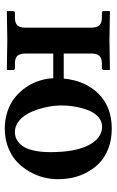

<svg xmlns="http://www.w3.org/2000/svg" viewBox="140 -624 494 814"><g transform="rotate(90 387.0 -217.0)"><path d="M97.2 -357.9Q97.2 -379.9 87.6 -390.9Q78.1 -401.9 54.2 -401.9H35.2Q26.9 -401.9 26.9 -410.2V-434.1L28.8 -436Q113.8 -434.1 149.9 -434.1L274.9 -436L276.9 -434.1V-410.2Q276.9 -406.7 274.4 -404.3Q272 -401.9 269 -401.9H250Q226.1 -401.9 216.6 -390.9Q207 -379.9 207 -357.9V-240.2H313Q322.3 -332.5 377.9 -388.2Q433.6 -443.8 525.9 -443.8Q570.8 -443.8 607.4 -430.2Q644 -416.5 668.2 -394Q692.4 -371.6 709 -341.6Q725.6 -311.5 732.7 -280Q739.7 -248.5 739.7 -215.8Q739.7 -184.6 731.7 -153.6Q723.6 -122.6 706.3 -92.8Q689 -63 664.3 -40.3Q639.6 -17.6 603.5 -3.9Q567.4 9.8 524.9 9.8Q485.8 9.8 451.7 -2Q417.5 -13.7 392.8 -33.7Q368.2 -53.7 350.1 -80.1Q332 -106.4 322.5 -136Q313 -165.5 311.5 -195.8H207V-77.1Q207 -54.7 216.6 -43.9Q226.1 -33.2 250 -33.2H269Q276.9 -33.2 276.9 -23.9V-1L274.9 1Q189 -1 149.9 -1L28.8 1L26.9 -1V-23.9Q26.9 -33.2 35.2 -33.2H54.2Q78.1 -33.2 87.6 -43.9Q97.2 -54.7 97.2 -77.1ZM516.6 -402.8Q494.6 -402.8 477.1 -387.7Q459.5 -372.6 449 -347.7Q438.5 -322.8 432.9 -292.2Q427.2 -261.7 427.2 -229Q427.2 -199.7 434.1 -167Q440.9 -134.3 454.1 -103.5Q467.3 -72.8 489.7 -53Q512.2 -33.2 540 -33.2Q551.3 -33.2 562 -36.6Q572.8 -40 584.7 -50Q596.7 -60.1 605.2 -75.9Q613.8 -91.8 619.4 -119.6Q625 -147.5 625 -184.1Q625 -289.1 595.5 -345.9Q565.9 -402.8 516.6 -402.8Z"/></g></svg>

Font: Linux Libertine G
Style: Semibold
Weight: 600
Designer: Philipp H. Poll
Foundry: Philipp H. Poll
Version: Version 5.1.1